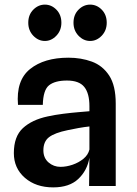

<svg xmlns="http://www.w3.org/2000/svg" viewBox="-20 -806 592 832"><path d="M210.5 6Q135.5 6 87.8 -35.5Q40 -77 40 -142.5Q40 -214.5 79.2 -250.8Q118.5 -287 186.5 -301.5Q218.5 -308.5 254.2 -313Q290 -317.5 320.5 -320Q351 -322.5 367.5 -324V-346Q367.5 -401.5 345.2 -429.2Q323 -457 270 -457Q219 -457 193 -436.8Q167 -416.5 165.5 -351.5H58Q49 -457.5 110.2 -506.8Q171.5 -556 276.5 -556Q331.5 -556 378 -539Q424.5 -522 453 -478.8Q481.5 -435.5 481.5 -357V0H366L367.5 -122.5Q358 -67 319.2 -30.5Q280.5 6 210.5 6ZM242 -83Q267.5 -83 294.5 -92.2Q321.5 -101.5 341.8 -118.2Q362 -135 367.5 -158V-258Q347.5 -256 320.2 -251.2Q293 -246.5 273.5 -242Q217.5 -230.5 192.8 -211.8Q168 -193 168 -154.5Q168 -121.5 190.2 -102.2Q212.5 -83 242 -83ZM174.5 -628.5Q146 -628.5 124.2 -651.2Q102.5 -674 102.5 -707.5Q102.5 -742 124.2 -764Q146 -786 174.5 -786Q203 -786 224.5 -764Q246 -742 246 -707.5Q246 -674 224.2 -651.2Q202.5 -628.5 174.5 -628.5ZM370.5 -628.5Q342 -628.5 320.2 -651.2Q298.5 -674 298.5 -707.5Q298.5 -742 320.2 -764Q342 -786 370.5 -786Q399.5 -786 421 -764Q442.5 -742 442.5 -707.5Q442.5 -674 420.8 -651.2Q399 -628.5 370.5 -628.5Z"/></svg>

Font: Spline Sans Medium
Style: Regular
Weight: 500
Designer: Eben Sorkin, Mirko Velimirovic
Foundry: Sorkin Type
Version: Version 1.000; ttfautohint (v1.8.3)